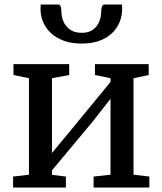

<svg xmlns="http://www.w3.org/2000/svg" viewBox="-20 -844 731 864"><path d="M38.9 0V-49.5L110.3 -57.9V-492.2L40.7 -506.4V-555.3H291.4V-506.4L213.9 -492.2V-155.6L286.9 -243.7L477.3 -475.3V-492.2L407.3 -506.4V-555.3H649.1V-506.4L580.9 -491.9V-57.9L652.1 -49.5V0H401.2V-49.5L477.3 -57.9V-399.5L398.6 -298.9L213.9 -77.3V-57.2L276.5 -49.5V0ZM241.1 -823.6Q251.4 -823.6 253.9 -812.3Q256.5 -801.1 256.5 -789.2Q256.5 -768.3 265.7 -746.9Q274.9 -725.5 295.1 -710.9Q315.2 -696.3 347.7 -696.3Q379.4 -696.3 398.7 -710.9Q418 -725.5 426.6 -746.9Q435.2 -768.3 435.2 -789.2Q435.2 -801.1 438.1 -812.3Q440.9 -823.6 450.8 -823.6H528.6Q528.9 -819.6 529.2 -814.5Q529.6 -809.4 529.6 -805.8Q529.6 -760.7 508.4 -725Q487.3 -689.3 446.4 -668.7Q405.5 -648 346.7 -648Q289.5 -648 248.2 -668.7Q206.8 -689.3 184.5 -725Q162.3 -760.7 162.3 -805.8Q162.3 -810.1 162.8 -814.5Q163.3 -818.9 163.3 -823.6Z"/></svg>

Font: Merriweather 7pt Light
Style: Regular
Weight: 300
Designer: Eben Sorkin
Foundry: Eben Sorkin
Version: Version 2.200;gftools[0.9.31]